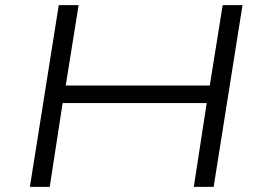

<svg xmlns="http://www.w3.org/2000/svg" viewBox="-20 -725 1022 745"><path d="M96 0 208 -705H285L235 -393H794L844 -705H921L809 0H732L782 -325H223L173 0Z"/></svg>

Font: Nunito Sans 7pt Expanded Light
Style: Italic
Weight: 300
Width: 7
Italic angle: -9°
Designer: Vernon Adams
Foundry: Vernon Adams
Version: Version 3.101;gftools[0.9.27]